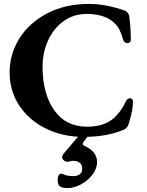

<svg xmlns="http://www.w3.org/2000/svg" viewBox="-20 -684 749 979"><path d="M29 0ZM29 -316Q29 -408 79 -488Q129 -568 221 -616Q313 -664 433 -664Q520 -664 616 -630Q636 -621 639 -601Q647 -541 647 -481Q647 -473 642 -468.5Q637 -464 630 -464Q614 -464 608 -481Q600 -510 590 -530.5Q580 -551 563 -567Q515 -613 422 -613Q355 -613 304 -576Q253 -539 225 -477.5Q197 -416 197 -345Q197 -207 256 -122.5Q315 -38 424 -38Q497 -38 543 -68.5Q589 -99 621 -166Q625 -174 631 -178.5Q637 -183 643 -183Q649 -183 653.5 -178.5Q658 -174 658 -166Q658 -121 636 -52Q632 -40 626 -33.5Q620 -27 609 -22Q526 14 405 14Q302 14 216 -27.5Q130 -69 79.5 -144Q29 -219 29 -316ZM274 232Q274 217 280 209Q286 201 294 201Q296 201 311 207.5Q326 214 355 214Q373 214 386 205Q399 196 399 176Q399 136 350 136Q344 136 337 138.5Q330 141 326 141Q313 141 305 133.5Q297 126 297 119Q297 108 304 100L396 -8H442L406 39Q402 44 402 50Q402 57 411 60Q439 72 457 92.5Q475 113 475 143Q475 176 451 207Q427 238 392 256.5Q357 275 325 275Q298 275 286 266.5Q274 258 274 232Z"/></svg>

Font: EB Garamond
Style: Bold
Weight: 700
Designer: Georg Duffner and Octavio Pardo
Foundry: Georg Duffner
Version: Version 1.000; ttfautohint (v1.6)